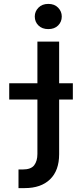

<svg xmlns="http://www.w3.org/2000/svg" viewBox="-20 -759 428 985"><path d="M158.4 -674.4Q158.4 -700.3 177.2 -719.6Q196 -739 228 -739Q259.6 -739 278.2 -719.6Q296.9 -700.3 296.9 -674.4Q296.9 -647 278.2 -628.4Q259.6 -609.7 228 -609.7Q196 -609.7 177.2 -628.4Q158.4 -647 158.4 -674.4ZM171.9 -545.5H283.4V32Q283.4 115.8 236.9 160.9Q190.3 206 106.9 206H74.9V110.4H96.9Q138.8 110.4 155.4 88.8Q171.9 67.1 171.9 30.9ZM353.7 -331.7V-248.2H27.3V-331.7Z"/></svg>

Font: Interface Medium
Style: Regular
Weight: 500
Designer: Rasmus Andersson
Foundry: rsms
Version: Version 1.8